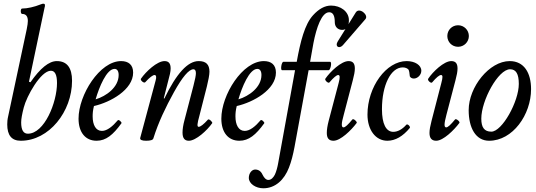

<svg xmlns="http://www.w3.org/2000/svg" viewBox="-20 -745 2885 1034"><path d="M92 13C244 13 368 -144 368 -310C368 -381 340 -416 286 -416C244 -416 197 -378 144 -302L136 -305L220 -704C222 -709 222 -713 222 -718C222 -722 219 -725 214 -725C211 -725 207 -725 198 -721C166 -708 127 -699 99 -699C89 -699 90 -670 99 -670C120 -670 130 -657 130 -632C130 -622 128 -608 124 -588L24 -119C20 -102 19 -88 19 -75C19 -16 43 13 92 13ZM130 -25C106 -25 94 -45 94 -86C94 -105 99 -131 108 -166C123 -226 199 -364 254 -364C276 -364 287 -342 287 -298C287 -193 219 -25 130 -25Z M500 13C551 13 589 -19 634 -81C638 -86 619 -104 614 -97C587 -65 557 -40 529 -40C496 -40 479 -72 479 -118C479 -134 480 -150 486 -174C575 -194 697 -262 697 -354C697 -396 672 -416 632 -416C517 -416 403 -234 403 -106C403 -31 441 13 500 13ZM495 -210C514 -276 554 -374 597 -374C611 -374 619 -362 619 -341C619 -275 552 -227 495 -210Z M767 13C790 13 804 9 806 0C833 -86 872 -168 917 -249C962 -330 997 -372 1022 -372C1030 -372 1035 -365 1035 -351C1035 -340 1031 -318 1022 -284L974 -100C966 -71 963 -48 963 -31C963 -1 974 13 997 13C1035 13 1096 -43 1123 -82C1126 -87 1106 -107 1100 -101C1076 -74 1059 -62 1050 -62C1040 -62 1042 -79 1054 -122L1094 -279C1102 -311 1108 -342 1108 -359C1108 -398 1089 -416 1050 -416C991 -416 930 -349 865 -214L862 -216L886 -310C894 -338 899 -360 899 -376C899 -404 888 -416 866 -416C826 -416 766 -360 739 -321C734 -313 755 -295 762 -302C786 -329 804 -341 812 -341C821 -341 824 -331 818 -311L735 -2C733 8 744 13 767 13Z M1269 13C1320 13 1358 -19 1403 -81C1407 -86 1388 -104 1383 -97C1356 -65 1326 -40 1298 -40C1265 -40 1248 -72 1248 -118C1248 -134 1249 -150 1255 -174C1344 -194 1466 -262 1466 -354C1466 -396 1441 -416 1401 -416C1286 -416 1172 -234 1172 -106C1172 -31 1210 13 1269 13ZM1264 -210C1283 -276 1323 -374 1366 -374C1380 -374 1388 -362 1388 -341C1388 -275 1321 -227 1264 -210Z M1398 269C1463 269 1511 223 1536 158C1549 125 1558 89 1566 47L1642 -367H1750C1760 -367 1769 -412 1758 -412H1650L1668 -513C1684 -595 1712 -679 1753 -679C1773 -679 1783 -661 1783 -625C1783 -600 1800 -584 1823 -584C1846 -584 1859 -602 1859 -636C1859 -683 1814 -715 1763 -715C1729 -715 1697 -697 1666 -663C1621 -614 1598 -522 1578 -412H1506C1496 -412 1489 -367 1499 -367H1569L1478 134C1475 152 1468 180 1460 196C1452 211 1441 224 1425 224C1413 224 1403 214 1394 196C1386 178 1373 168 1354 168C1337 168 1320 187 1320 213C1320 244 1357 269 1398 269Z M1826 -501 1948 -642C1967 -664 1915 -708 1896 -678L1799 -522C1782 -495 1806 -480 1826 -501ZM1776 13C1814 13 1872 -44 1901 -83C1905 -89 1884 -108 1878 -102C1854 -73 1839 -59 1830 -59C1818 -59 1817 -77 1831 -126L1880 -313C1887 -339 1891 -360 1891 -376C1891 -404 1880 -416 1857 -416C1818 -416 1758 -359 1732 -321C1727 -313 1748 -294 1754 -301C1777 -328 1793 -341 1801 -341C1811 -341 1812 -329 1804 -299L1750 -94C1743 -67 1740 -46 1740 -29C1740 -1 1751 13 1776 13Z M2066 13C2109 13 2150 -11 2187 -56C2192 -63 2174 -81 2168 -73C2147 -49 2122 -35 2098 -35C2059 -35 2037 -78 2037 -157C2037 -287 2085 -382 2149 -382C2163 -382 2174 -377 2180 -370C2183 -365 2186 -351 2187 -334C2191 -326 2199 -322 2209 -322C2228 -322 2249 -341 2249 -364C2249 -394 2215 -416 2170 -416C2060 -416 1959 -277 1959 -128C1959 -45 2003 13 2066 13Z M2447 -493C2479 -493 2505 -519 2505 -551C2505 -583 2479 -609 2447 -609C2414 -609 2389 -583 2389 -551C2389 -519 2414 -493 2447 -493ZM2329 13C2367 13 2425 -44 2454 -83C2459 -89 2437 -108 2431 -102C2407 -73 2392 -59 2383 -59C2371 -59 2371 -77 2384 -126L2433 -313C2440 -339 2444 -360 2444 -376C2444 -404 2433 -416 2410 -416C2371 -416 2311 -359 2286 -321C2280 -313 2301 -294 2307 -301C2330 -328 2346 -341 2355 -341C2365 -341 2365 -329 2357 -299L2304 -94C2297 -67 2293 -46 2293 -29C2293 -1 2305 13 2329 13Z M2614 13C2741 13 2840 -127 2840 -265C2840 -353 2802 -416 2725 -416C2615 -416 2504 -276 2504 -152C2504 -56 2542 13 2614 13ZM2626 -36C2588 -36 2572 -59 2572 -106C2572 -204 2663 -372 2727 -372C2759 -372 2774 -347 2774 -293C2774 -198 2684 -36 2626 -36Z"/></svg>

Font: Junicode Two Beta SemiCondensed Medium
Style: Italic
Weight: 500
Width: 4
Italic angle: -10°
Version: Version 1.063